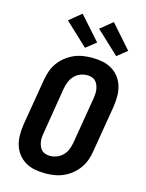

<svg xmlns="http://www.w3.org/2000/svg" viewBox="-143 -1071 886 1164"><g transform="rotate(15 300.0 -489.0)"><path d="M257 8Q224 8 192 2Q160 -4 133 -20Q106 -36 87 -60.5Q68 -85 59 -115.5Q50 -146 50 -179Q50 -212 55 -245L104 -538Q109 -566 118.5 -594Q128 -622 145.5 -646.5Q163 -671 187.5 -690.5Q212 -710 239 -722Q266 -734 295 -738.5Q324 -743 352 -743Q385 -743 417 -737Q449 -731 476 -715Q503 -699 522 -674.5Q541 -650 550 -619.5Q559 -589 559 -556Q559 -523 554 -490L505 -197Q501 -169 491 -141Q481 -113 463.5 -88.5Q446 -64 422 -44.5Q398 -25 370.5 -13Q343 -1 314 3.5Q285 8 257 8ZM259 -102Q280 -102 301.5 -110.5Q323 -119 339 -135.5Q355 -152 363 -173Q371 -194 375 -215L424 -508Q426 -523 427 -537.5Q428 -552 425.5 -566Q423 -580 417.5 -593Q412 -606 402.5 -615.5Q393 -625 379 -629Q365 -633 350 -633Q329 -633 307.5 -624.5Q286 -616 270.5 -599.5Q255 -583 246.5 -562Q238 -541 234 -520L186 -227Q183 -212 182 -197.5Q181 -183 183.5 -169Q186 -155 191.5 -142Q197 -129 206.5 -119.5Q216 -110 230 -106Q244 -102 259 -102ZM490 -790 347 -924 423 -986 552 -840ZM294 -790 151 -924 227 -986 357 -840Z"/></g></svg>

Font: Iosevka SS04 XBd Ex Obl
Style: Regular
Weight: 800
Width: 7
Italic angle: -9°
Monospace: yes
Designer: Belleve Invis
Foundry: Belleve Invis
Version: Version 19.0.0; ttfautohint (v1.8.4)